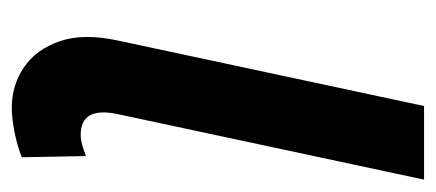

<svg xmlns="http://www.w3.org/2000/svg" viewBox="-227 -503 740 326"><g transform="rotate(90 143.0 -340.0)"><path d="M247 -7Q230 0 206 5Q182 10 163 10Q125 10 94.5 -10.5Q64 -31 50 -71.5Q36 -112 49 -171L160 -690H285L174 -171Q160 -107 209 -107Q223 -107 245 -116Z"/></g></svg>

Font: Radio Canada Condensed SemiBold
Style: Italic
Weight: 600
Width: 3
Italic angle: -12°
Designer: Charles Daoud, Etienne Aubert Bonn, Alexandre Saumier Demers, Jacques Le Bailly
Foundry: Radio-Canada
Version: Version 2.104; ttfautohint (v1.8.4.7-5d5b);gftools[0.9.28.de